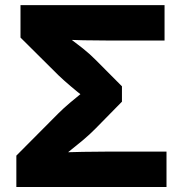

<svg xmlns="http://www.w3.org/2000/svg" viewBox="-20 -748 731 768"><path d="M45.4 0V-125.5L212.9 -293.9Q232.9 -314 261.7 -338.4Q290.5 -362.8 318.6 -385.3Q346.7 -407.7 364.7 -421.4V-322.8Q346.7 -336.4 318.6 -357.9Q290.5 -379.4 262.5 -403.3Q234.4 -427.2 213.9 -446.8L62 -597.7V-727.5H638.2V-585.9H412.1Q364.3 -585.9 314.5 -586.9Q264.6 -587.9 220.2 -589.8L208 -634.8Q228.5 -617.7 256.1 -596.9Q283.7 -576.2 311.8 -554Q339.8 -531.7 362.3 -508.8L467.8 -402.8V-341.3L362.3 -233.9Q338.9 -210 310.5 -186.3Q282.2 -162.6 254.6 -140.9Q227.1 -119.1 206.5 -102.5L216.3 -138.2Q261.7 -139.6 312.3 -140.6Q362.8 -141.6 412.1 -141.6H646V0Z"/></svg>

Font: Inter 16pt ExtraBold
Style: Regular
Weight: 800
Version: Version 4.001;git-66647c0bb